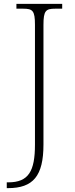

<svg xmlns="http://www.w3.org/2000/svg" viewBox="-20 -734 386 994"><path d="M15 240H21C152 240 205 177 205 14V-605C205 -679 217 -689 266 -689H302V-714H65V-689H100C149 -689 161 -679 161 -606V15C161 152 128 210 23 210H15Z"/></svg>

Font: Noto Serif Sinhala ExtraLight
Style: Regular
Weight: 200
Designer: Jelle Bosma - Monotype Design Team
Foundry: Monotype Imaging Inc.
Version: Version 2.007